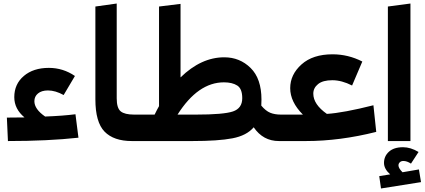

<svg xmlns="http://www.w3.org/2000/svg" viewBox="-20 -800 2408 1089"><path d="M408 -152 425 -19Q251 0 25 0L19 -133Q86 -133 119 -134Q61 -182 61 -249Q61 -323 115 -369Q169 -415 257 -415Q338 -415 405 -369L341 -261Q294 -287 252 -287Q216 -287 195.5 -270Q175 -253 175 -226Q175 -181 236 -139Q339 -143 408 -152Z M521 -237V-763L642 -780V-242Q642 -187 664.5 -168.5Q687 -150 741 -150L748 -68L728 0Q625 0 573 -53.5Q521 -107 521 -237Z M1574 -150 1582 -65 1562 0Q1472 0 1419 -78Q1379 -31 1298.5 -15.5Q1218 0 1071 0H727V-2L708 -66L740 -150H857Q871 -179 882 -198V-763L1004 -778V-361Q1121 -475 1252 -475Q1340 -475 1401.5 -414.5Q1463 -354 1463 -235Q1463 -212 1462 -201Q1487 -171 1512.5 -160.5Q1538 -150 1574 -150ZM1090 -150Q1249 -150 1301.5 -168Q1354 -186 1354 -243Q1354 -297 1325.5 -315Q1297 -333 1250 -333Q1103 -333 987 -150Z M2098 -203 2114 -52Q1908 0 1715 0H1562L1542 -66L1574 -150H1687H1698Q1626 -222 1626 -300Q1626 -377 1690 -434.5Q1754 -492 1866 -492Q1955 -492 2035 -451L1977 -315Q1918 -345 1865 -345Q1811 -345 1784 -323Q1757 -301 1757 -269Q1757 -208 1834 -154Q1928 -160 2098 -203Z M2308 -780V0H2180V-763ZM2356 161 2368 233 2141 269 2131 199 2193 189Q2158 158 2158 124Q2158 86 2186 60.5Q2214 35 2266 35Q2309 35 2354 62L2311 128Q2288 113 2268 113Q2255 113 2247.5 120.5Q2240 128 2240 138Q2240 154 2263 177Z"/></svg>

Font: FiraGO
Style: Bold
Weight: 700
Designer: bBox Type
Foundry: bBox Type GmbH
Version: Version 1.001;PS 001.001;hotconv 1.0.88;makeotf.lib2.5.64775